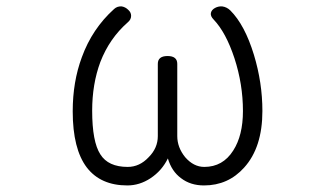

<svg xmlns="http://www.w3.org/2000/svg" viewBox="-20 -559 1040 597"><path d="M335 -531.2Q266.6 -469.7 234.4 -380.9Q206.1 -304.7 206.1 -212.9Q206.1 -95.7 250 -38.1Q293 17.6 376 17.6Q414.1 17.6 448.2 -4.9Q483.4 -28.3 502 -66.4Q513.7 -26.4 543 -4.9Q572.3 17.6 614.3 17.6Q689.5 17.6 739.3 -38.1Q795.9 -100.6 795.9 -213.9Q795.9 -301.8 769.5 -388.7Q741.2 -481.4 696.3 -526.4Q685.5 -537.1 670.9 -539.1Q659.2 -540 648.4 -534.2Q637.7 -528.3 635.7 -518.6Q633.8 -508.8 644.5 -498Q682.6 -458 709 -377.9Q735.4 -296.9 735.4 -213.9Q735.4 -137.7 705.1 -90.8Q672.9 -40 615.2 -40Q582 -40 555.7 -70.3Q531.2 -100.6 531.2 -135.7V-360.4Q531.2 -384.8 501 -384.8Q470.7 -384.8 470.7 -360.4V-135.7Q470.7 -98.6 442.4 -70.3Q414.1 -40 377 -40Q316.4 -40 292 -79.1Q266.6 -118.2 266.6 -214.8Q266.6 -297.9 292 -366.2Q320.3 -439.5 377 -489.3Q387.7 -498 387.7 -509.8Q387.7 -520.5 378.9 -528.3Q370.1 -537.1 358.4 -539.1Q344.7 -540 335 -531.2Z"/></svg>

Font: GulimChe
Style: Regular
Weight: 400
Monospace: yes
Version: Version 2.21